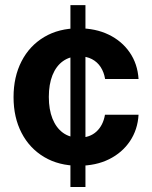

<svg xmlns="http://www.w3.org/2000/svg" viewBox="-20 -748 606 768"><path d="M261.7 0V-727.5H321.8V0ZM294.4 -85Q215.3 -85 156.7 -119.9Q98.1 -154.8 66.2 -216.6Q34.2 -278.3 34.2 -359.4Q34.2 -440.9 66.2 -502.9Q98.1 -564.9 156.7 -599.9Q215.3 -634.8 294.4 -634.8Q362.3 -634.8 414.8 -609.4Q467.3 -584 498.8 -538.3Q530.3 -492.7 534.2 -432.1H400.4Q396 -459 382.8 -479.5Q369.6 -500 347.7 -511.5Q325.7 -522.9 296.4 -522.9Q259.3 -522.9 231.9 -503.4Q204.6 -483.9 189.9 -447.3Q175.3 -410.6 175.3 -360.4Q175.3 -310.1 189.9 -273.4Q204.6 -236.8 231.7 -217Q258.8 -197.3 296.4 -197.3Q339.4 -197.3 366 -221.9Q392.6 -246.6 399.9 -289.1H534.2Q530.8 -229.5 499.8 -183.3Q468.8 -137.2 416.3 -111.1Q363.8 -85 294.4 -85Z"/></svg>

Font: Inter Cardless Tabular Bold
Style: Bold
Weight: 700
Designer: Rasmus Andersson
Foundry: rsms
Version: Version 4.000;git-4fc901f